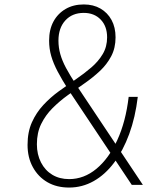

<svg xmlns="http://www.w3.org/2000/svg" viewBox="-20 -832 740 864"><path d="M291 12Q235 12 193.5 -12Q152 -36 128 -79.5Q104 -123 104 -180Q104 -238 123.5 -281.5Q143 -325 175 -359.5Q207 -394 245 -421.5Q283 -449 321 -475Q359 -501 391 -528.5Q423 -556 442.5 -589Q462 -622 462 -664Q462 -714 433 -744Q404 -774 357 -774Q305 -774 274 -740Q243 -706 243 -649Q243 -618 251.5 -588Q260 -558 277.5 -525.5Q295 -493 323 -450L623 0H573L289 -426Q259 -473 239.5 -510Q220 -547 210.5 -580Q201 -613 201 -649Q201 -699 220.5 -735Q240 -771 275 -791.5Q310 -812 357 -812Q400 -812 432 -793.5Q464 -775 482 -742Q500 -709 500 -664Q500 -616 480.5 -579Q461 -542 429.5 -512.5Q398 -483 360.5 -457Q323 -431 285.5 -404Q248 -377 216.5 -345.5Q185 -314 165.5 -274.5Q146 -235 146 -183Q146 -137 164.5 -101Q183 -65 215.5 -45.5Q248 -26 291 -26Q358 -26 414 -72.5Q470 -119 508 -202Q546 -285 559 -396H600Q589 -304 561.5 -229Q534 -154 493.5 -100Q453 -46 401.5 -17Q350 12 291 12Z"/></svg>

Font: Martian Mono SemiExpanded Thin
Style: Regular
Weight: 250
Monospace: yes
Version: Version 0.930